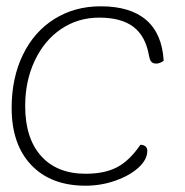

<svg xmlns="http://www.w3.org/2000/svg" viewBox="-20 -580 587 610"><path d="M17 -237Q17 -332 52.5 -405.5Q88 -479 152.5 -519.5Q217 -560 300 -560Q394 -560 444.5 -516.5Q495 -473 500 -387Q488 -378 476 -378Q467 -378 461.5 -383Q456 -388 453 -405Q442 -466 403.5 -495Q365 -524 295 -524Q228 -524 174.5 -488Q121 -452 90.5 -387.5Q60 -323 60 -243Q60 -141 110.5 -84.5Q161 -28 252 -28Q313 -28 352.5 -49Q392 -70 426 -120Q436 -120 442 -115Q448 -110 448 -101Q448 -73 420 -47.5Q392 -22 346.5 -6Q301 10 252 10Q142 10 79.5 -55.5Q17 -121 17 -237Z"/></svg>

Font: Krub ExtraLight
Style: Italic
Weight: 275
Italic angle: -8°
Designer: Ekaluck Peanpanawate
Foundry: Cadson Demak Co.,Ltd.
Version: Version 1.000; ttfautohint (v1.6)